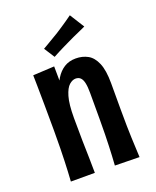

<svg xmlns="http://www.w3.org/2000/svg" viewBox="-135 -795 710 876"><g transform="rotate(-20 220.0 -357.5)"><path d="M389.2 1.2 270.2 -1Q271.8 -25.2 273 -47.6Q274.2 -70 275.1 -94.6Q276 -119.2 276.7 -150.9Q277.4 -182.6 277.4 -226.6Q277.4 -243.8 277.4 -262Q277.4 -280.2 277.4 -302.3Q277.4 -324.4 277.4 -351.8Q277.4 -380.8 273.4 -399.3Q269.4 -417.8 260.5 -426.5Q251.6 -435.2 237 -435.2Q221.8 -435.2 206.1 -421.6Q190.4 -408 179.7 -372Q169 -336 169 -268.8L128 -244.6Q128 -286.4 132.2 -326.6Q136.4 -366.8 146 -402.1Q155.6 -437.4 172 -464.2Q188.4 -491 212.3 -506.2Q236.2 -521.4 269 -521.4Q301.2 -521.4 326.9 -507.3Q352.6 -493.2 367.6 -457.9Q382.6 -422.6 382.6 -359.8Q382.6 -325.4 382.6 -304.3Q382.6 -283.2 382.6 -267.3Q382.6 -251.4 382.6 -231.8Q382.6 -185.8 383.3 -152.7Q384 -119.6 384.9 -94.6Q385.8 -69.6 387 -47Q388.2 -24.4 389.2 1.2ZM56.6 -1Q58.2 -26.2 59.4 -49.3Q60.6 -72.4 61.5 -98.8Q62.4 -125.2 63.1 -160.4Q63.8 -195.6 63.8 -246Q63.8 -314.2 63.1 -369.4Q62.4 -424.6 62 -462.5Q61.6 -500.4 61 -515.4L164.6 -520.8Q165.2 -504.8 165.1 -468.6Q165 -432.4 165.9 -381.2Q166.8 -330 169 -268.8Q169 -203.8 170 -156.9Q171 -110 172 -73.6Q173 -37.2 173 -1ZM181.6 -561 148.8 -612.2Q161.6 -619.4 174.8 -627.3Q188 -635.2 201.7 -643.3Q215.4 -651.4 229 -659.6Q243.2 -668.8 257.1 -677.9Q271 -687 284.9 -696.7Q298.8 -706.4 311.6 -715.6L356 -644.8Q340.2 -637.6 324.5 -630.5Q308.8 -623.4 293.7 -616.8Q278.6 -610.2 264 -602.6Q250 -596 235.9 -589.1Q221.8 -582.2 208.4 -575.3Q195 -568.4 181.6 -561Z"/></g></svg>

Font: Truculenta
Style: Regular
Weight: 400
Designer: Ivan Castro, Eva Sanz & Omnibus-Type Team
Foundry: Omnibus-Type
Version: Version 1.002